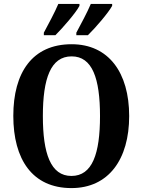

<svg xmlns="http://www.w3.org/2000/svg" viewBox="-20 -951 728 981"><path d="M370 -784V-771H429C469 -810 534 -886 553 -921V-931H444C425 -886 395 -831 370 -784ZM204 -784V-771H263C302 -810 368 -886 386 -921V-931H278C259 -886 229 -831 204 -784ZM345 10C535 10 640 -137 640 -358C640 -580 535 -725 346 -725C145 -725 48 -580 48 -359C48 -137 145 10 345 10ZM345 -52C239 -52 199 -166 199 -358C199 -550 239 -663 346 -663C452 -663 491 -550 491 -358C491 -166 452 -52 345 -52Z"/></svg>

Font: Noto Serif Tamil Condensed
Style: Bold Italic
Weight: 700
Width: 3
Italic angle: -12°
Designer: Indian Type Foundry, Tom Grace, and the Monotype Design Team
Foundry: Monotype Imaging Inc.
Version: Version 2.003